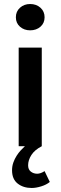

<svg xmlns="http://www.w3.org/2000/svg" viewBox="-20 -728 302 956"><path d="M138 208Q96 208 68 186Q40 164 40 120Q40 99 46.5 81Q53 63 62.5 48Q72 33 83 21Q94 9 104 0H73V-491H188V0Q153 18 136.5 43.5Q120 69 120 95Q120 116 133.5 126.5Q147 137 165 137Q182 137 202 124L228 178Q211 192 185 200Q159 208 138 208ZM130 -577Q100 -577 79.5 -595Q59 -613 59 -642Q59 -671 79.5 -689.5Q100 -708 130 -708Q161 -708 181.5 -689.5Q202 -671 202 -642Q202 -613 181.5 -595Q161 -577 130 -577Z"/></svg>

Font: Giro Sans Semibold
Style: Regular
Weight: 600
Designer: Paul D. Hunt
Foundry: Adobe Systems Incorporated
Version: Version 1.000;PS 1.0;hotconv 1.0.88;makeotf.lib2.5.647800